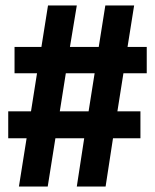

<svg xmlns="http://www.w3.org/2000/svg" viewBox="-20 -680 566 700"><path d="M49 0 77 -176H10V-274H93L115 -413H33V-509H131L155 -660H260L235 -509H340L364 -660H469L445 -509H515V-413H430L408 -274H492V-176H392L365 0H260L287 -176H182L154 0ZM198 -274H303L325 -413H220Z"/></svg>

Font: Bricolage Grotesque 10pt Condensed Bricolage Grotesque 10pt Condensed Regular
Style: Bold
Weight: 700
Width: 3
Designer: Mathieu Triay
Foundry: Atelier Triay
Version: Version 1.000; ttfautohint (v1.8.4.7-5d5b);gftools[0.9.32]